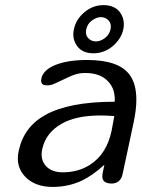

<svg xmlns="http://www.w3.org/2000/svg" viewBox="-20 -737 558 757"><path d="M320.3 -622.1Q318.8 -615.7 318.8 -610.4Q318.8 -596.2 327.6 -586.9Q339.8 -573.7 357.9 -573.7Q376 -573.7 393.6 -586.9Q411.1 -600.1 416 -622.1Q417 -627.4 417 -632.3Q417 -646.5 408.2 -656.2Q395.5 -669.4 377.9 -669.4Q360.4 -669.4 342.5 -656.2Q324.7 -643.1 320.3 -622.1ZM271.5 -622.1Q279.3 -660.2 312.5 -688.5Q345.7 -716.8 388.2 -716.8Q431.6 -716.8 453.1 -688.5Q468.3 -667.5 468.3 -641.6Q468.3 -632.3 466.3 -622.1Q458 -583.5 424.6 -555.2Q391.1 -526.9 347.7 -526.9Q305.2 -526.9 284.2 -555.2Q269 -575.7 269 -601.1Q269 -611.3 271.5 -622.1ZM335 -87.4Q400.4 -129.4 419.9 -221.2L430.7 -279.3Q401.4 -281.7 375 -281.7Q281.2 -281.7 223.6 -249.5Q160.2 -213.4 146.5 -148.9Q144 -137.7 144 -127.9Q144 -101.6 160.6 -83Q183.1 -57.6 228 -57.6Q288.6 -57.6 335 -87.4ZM491.2 -441.9Q517.6 -406.2 517.6 -343.8Q517.6 -304.2 506.8 -253.9L463.4 -50.8Q455.6 -13.2 418 -13.2L409.7 -14.2Q383.3 -18.1 383.3 -42Q383.3 -46.9 384.3 -52.7L391.6 -87.4Q345.2 -45.4 303.7 -25.4Q250 0 188 0Q117.7 0 79.1 -40.5Q50.3 -71.3 50.3 -112.3Q50.3 -126.5 53.7 -142.1Q73.7 -236.3 157.7 -283.2Q251.5 -335.9 432.1 -335.9Q432.6 -340.3 432.6 -344.7Q432.6 -390.6 403.8 -418.5Q373.5 -449.2 316.4 -449.2Q294.4 -449.2 277.8 -443.8Q261.2 -439 225.6 -421.4Q196.3 -407.2 187 -403.8Q177.2 -400.4 166.5 -400.4Q154.3 -400.4 149.4 -403.8Q142.1 -408.7 142.1 -419.4Q142.1 -423.3 143.1 -427.7Q150.4 -461.4 198.7 -481Q247.6 -500.5 323.2 -500.5Q448.7 -500.5 491.2 -441.9Z"/></svg>

Font: inglobal
Style: Italic
Weight: 400
Italic angle: -12°
Designer: Andrey Kochetov, Denis Davydov, Evgeny Yurtaev
Foundry: inglobal
Version: Version 1.00 September 25, 2014, initial release